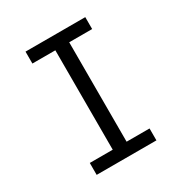

<svg xmlns="http://www.w3.org/2000/svg" viewBox="-163 -814 886 935"><g transform="rotate(-30 280.0 -346.5)"><path d="M112 0V-67H241V-626H112V-693H448V-626H319V-67H448V0Z"/></g></svg>

Font: Ubuntu Sans Mono
Style: Regular
Weight: 400
Monospace: yes
Designer: Dalton Maag Ltd
Foundry: Dalton Maag Ltd
Version: Version 1.006